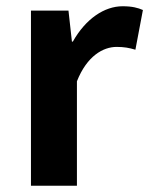

<svg xmlns="http://www.w3.org/2000/svg" viewBox="-20 -594 477 614"><path d="M79 0H226V-334C258 -415 310 -444 353 -444C377 -444 393 -441 413 -435L437 -562C421 -569 403 -574 372 -574C314 -574 254 -534 213 -461H210L199 -560H79Z"/></svg>

Font: Noto Sans JP
Style: Bold
Weight: 700
Designer: Ryoko NISHIZUKA 西塚涼子 (kana, bopomofo & ideographs); Paul D. Hunt (Latin, Greek & Cyrillic); Sandoll Communications 산돌커뮤니
Foundry: Adobe
Version: Version 2.004;hotconv 1.0.118;makeotfexe 2.5.65603